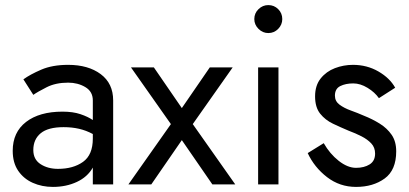

<svg xmlns="http://www.w3.org/2000/svg" viewBox="-20 -725 1608 755"><path d="M111 -352Q128 -364 163.5 -382Q199 -400 248 -400Q286 -400 315.5 -382.5Q345 -365 345 -330V-253Q326 -266 296.5 -276Q267 -286 226 -286Q135 -286 82.5 -245.5Q30 -205 30 -132Q30 -85 51.5 -53.5Q73 -22 109 -6Q145 10 188 10Q240 10 282 -9.5Q324 -29 345 -66V0H425V-330Q425 -397 376 -433.5Q327 -470 248 -470Q186 -470 142 -451Q98 -432 72 -413ZM111 -135Q111 -177 140 -201Q169 -225 230 -225Q263 -225 291 -218.5Q319 -212 345 -198V-180Q345 -116 306.5 -88.5Q268 -61 208 -61Q168 -61 139.5 -79.5Q111 -98 111 -135Z M805 -460 695 -300 585 -460H495L652 -237L485 0H575L695 -174L815 0H905L738 -237L895 -460Z M995 -460V0H1075V-460ZM980 -650Q980 -628 996.5 -611.5Q1013 -595 1035 -595Q1058 -595 1074 -611.5Q1090 -628 1090 -650Q1090 -673 1074 -689Q1058 -705 1035 -705Q1013 -705 996.5 -689Q980 -673 980 -650Z M1253 -162 1190 -123Q1216 -67 1266 -28.5Q1316 10 1380 10Q1447 10 1492.5 -23Q1538 -56 1538 -130Q1538 -169 1520 -195Q1502 -221 1473 -239Q1444 -257 1411 -270Q1386 -281 1359.5 -290.5Q1333 -300 1315 -313.5Q1297 -327 1297 -349Q1297 -376 1318 -386.5Q1339 -397 1369 -397Q1397 -397 1425.5 -379.5Q1454 -362 1470 -339L1534 -380Q1513 -418 1468 -444Q1423 -470 1368 -470Q1331 -470 1297 -457Q1263 -444 1241 -416.5Q1219 -389 1219 -346Q1219 -303 1239 -278Q1259 -253 1289.5 -238.5Q1320 -224 1351 -211Q1378 -201 1401.5 -189Q1425 -177 1440 -161Q1455 -145 1455 -121Q1455 -92 1433.5 -78.5Q1412 -65 1380 -65Q1347 -65 1312 -92.5Q1277 -120 1253 -162Z"/></svg>

Font: Jost-400-Book
Style: Regular
Weight: 400
Version: Version 3.200; ttfautohint (v0.97) -l 8 -r 50 -G 200 -x 14 -